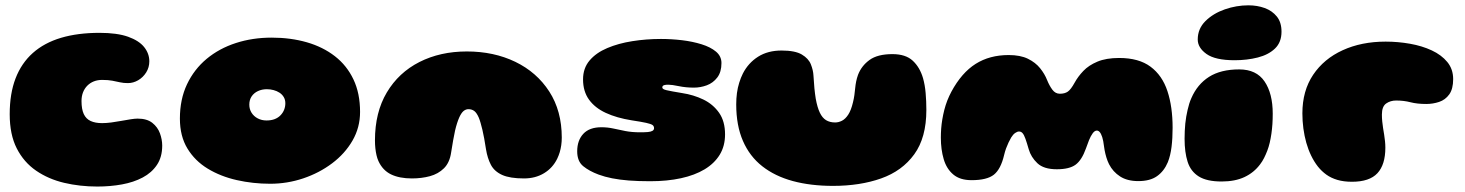

<svg xmlns="http://www.w3.org/2000/svg" viewBox="-20 -660 5510 722"><path d="M346 41.5Q280.5 41.5 221.2 27.5Q162 13.5 115.8 -18.2Q69.5 -50 43 -102Q16.5 -154 16.5 -230.5Q16.5 -308 38.5 -365.2Q60.5 -422.5 103.5 -460.8Q146.5 -499 209.5 -517.8Q272.5 -536.5 354 -536.5Q420.5 -536.5 461.8 -521.8Q503 -507 522.2 -482.8Q541.5 -458.5 541.5 -429.5Q541.5 -406.5 529.8 -387.8Q518 -369 499.5 -358.2Q481 -347.5 461 -347.5Q444.5 -347.5 431.2 -350.5Q418 -353.5 402.5 -356.5Q387 -359.5 364 -359.5Q347 -359.5 333 -354Q319 -348.5 308.5 -338Q298 -327.5 292.2 -312.8Q286.5 -298 286.5 -280Q286.5 -249.5 295 -231.2Q303.5 -213 320.8 -205Q338 -197 364 -197Q380 -197 398.8 -199.5Q417.5 -202 436.5 -205.5Q455.5 -209 471.5 -211.5Q487.5 -214 497.5 -214Q532.5 -214 552.8 -198Q573 -182 581.5 -158.5Q590 -135 590 -112.5Q590 -69.5 570.2 -40Q550.5 -10.5 516.5 7.5Q482.5 25.5 438.5 33.5Q394.5 41.5 346 41.5Z M996 31Q931 31 870.2 17.2Q809.5 3.5 761.2 -25.8Q713 -55 684.8 -101.5Q656.5 -148 656.5 -214Q656.5 -286.5 683.2 -343Q710 -399.5 757.2 -438.8Q804.5 -478 867 -498.2Q929.5 -518.5 1001.5 -518.5Q1073 -518.5 1133.8 -501Q1194.5 -483.5 1239.5 -448.5Q1284.5 -413.5 1309.2 -361.2Q1334 -309 1334 -239Q1334 -180.5 1305.5 -131.2Q1277 -82 1228.8 -45.8Q1180.5 -9.5 1120.2 10.8Q1060 31 996 31ZM982 -207Q1000 -207 1013.2 -212.2Q1026.5 -217.5 1035.2 -226.8Q1044 -236 1048.5 -247.5Q1053 -259 1053 -271.5Q1053 -285 1047 -295Q1041 -305 1031 -311.5Q1021 -318 1008.8 -321.2Q996.5 -324.5 983.5 -324.5Q965 -324.5 950 -317.5Q935 -310.5 926.2 -297.5Q917.5 -284.5 917.5 -266.5Q917.5 -249.5 926 -236Q934.5 -222.5 949.2 -214.8Q964 -207 982 -207Z M1529 11Q1482 11 1450.5 -4.2Q1419 -19.5 1403 -54.5Q1398.5 -64.5 1395.8 -76.5Q1393 -88.5 1391.5 -102.5Q1390 -116.5 1390 -132Q1390 -237.5 1434.5 -312.2Q1479 -387 1557.2 -426.8Q1635.5 -466.5 1735.5 -466.5Q1837 -466.5 1917.8 -427.5Q1998.5 -388.5 2045.5 -315.8Q2092.5 -243 2092.5 -142.5Q2092.5 -127.5 2090.5 -113.8Q2088.5 -100 2084.8 -87.5Q2081 -75 2075.5 -63.5Q2058.5 -28.5 2026 -8.8Q1993.5 11 1950.5 11Q1897.5 11 1868.2 -2.2Q1839 -15.5 1826 -40.2Q1813 -65 1807.5 -99Q1804 -121 1800.8 -139.2Q1797.5 -157.5 1794 -172Q1790.5 -186.5 1787.2 -197.8Q1784 -209 1780.5 -217.5Q1772.5 -236 1763.2 -242.8Q1754 -249.5 1741.5 -249.5Q1732 -249.5 1723.5 -242.8Q1715 -236 1707 -218.5Q1703 -209.5 1699 -197.2Q1695 -185 1691.2 -168.8Q1687.5 -152.5 1684 -132.2Q1680.5 -112 1676.5 -87Q1671 -48.5 1649.5 -27.2Q1628 -6 1596.8 2.5Q1565.5 11 1529 11Z M2425 21.5Q2380 21.5 2344.8 18.8Q2309.5 16 2281.8 10.5Q2254 5 2231 -3.5Q2196 -16.5 2173.2 -35Q2150.5 -53.5 2150.5 -91Q2150.5 -132 2173.5 -156.8Q2196.5 -181.5 2241.5 -181.5Q2264.5 -181.5 2286 -176.8Q2307.5 -172 2332 -167.2Q2356.5 -162.5 2387.5 -162.5Q2404.5 -162.5 2416 -163.5Q2427.5 -164.5 2433.5 -168Q2439.5 -171.5 2439.5 -178Q2439.5 -185.5 2433.8 -189.8Q2428 -194 2410 -198Q2392 -202 2355.5 -207.5Q2299 -216.5 2258 -235.5Q2217 -254.5 2194.8 -285.5Q2172.5 -316.5 2172.5 -361.5Q2172.5 -403.5 2197 -432.5Q2221.5 -461.5 2263.5 -479.2Q2305.5 -497 2357.8 -505.2Q2410 -513.5 2465.5 -513.5Q2504.5 -513.5 2544.5 -508.8Q2584.5 -504 2618.2 -493.5Q2652 -483 2672.5 -465.8Q2693 -448.5 2693 -423Q2693 -389 2677.2 -368.5Q2661.5 -348 2637.8 -339.2Q2614 -330.5 2589.5 -330.5Q2559 -330.5 2532.8 -336Q2506.5 -341.5 2493.5 -341.5Q2485.5 -341.5 2480.2 -340.5Q2475 -339.5 2472.8 -337.2Q2470.5 -335 2470.5 -331Q2470.5 -324.5 2486.5 -320.8Q2502.5 -317 2545 -310Q2588 -303.5 2624.8 -285.8Q2661.5 -268 2684 -236Q2706.5 -204 2706.5 -154.5Q2706.5 -111 2686.5 -78.2Q2666.5 -45.5 2629.5 -23.2Q2592.5 -1 2540.8 10.2Q2489 21.5 2425 21.5Z M3112.5 39Q3028.5 39 2961.2 20.8Q2894 2.5 2846.5 -34.8Q2799 -72 2773.8 -130Q2748.5 -188 2748.5 -267.5Q2748.5 -289.5 2751.2 -310Q2754 -330.5 2759.8 -349Q2765.5 -367.5 2773.5 -383.5Q2794 -423.5 2830.8 -446.8Q2867.5 -470 2919 -470Q2970 -470 2995.2 -455Q3020.5 -440 3029.2 -418Q3038 -396 3039 -375.5Q3040 -362.5 3040.8 -350.8Q3041.5 -339 3042.5 -328.2Q3043.5 -317.5 3044.8 -307.8Q3046 -298 3047.5 -289Q3053.5 -256 3062.8 -236.5Q3072 -217 3086.2 -208.2Q3100.5 -199.5 3120.5 -199.5Q3133.5 -199.5 3146.2 -206Q3159 -212.5 3169.8 -229Q3180.5 -245.5 3187.5 -275Q3191 -289 3192.8 -302.2Q3194.5 -315.5 3195.8 -328.2Q3197 -341 3199.5 -353.5Q3202 -366 3206.5 -378.5Q3219.5 -412.5 3249.8 -434.5Q3280 -456.5 3336 -456.5Q3385.5 -456.5 3412.2 -431.8Q3439 -407 3451 -366Q3454.5 -353.5 3457 -339.5Q3459.5 -325.5 3460.8 -310.2Q3462 -295 3462.8 -279Q3463.5 -263 3463.5 -246.5Q3463.5 -142.5 3418 -79.8Q3372.5 -17 3293.2 11Q3214 39 3112.5 39Z M3633.5 17.5Q3590 17.5 3564.8 -3.8Q3539.5 -25 3528.8 -61.2Q3518 -97.5 3518 -142.5Q3518 -158.5 3519.2 -176Q3520.5 -193.5 3523.5 -211.2Q3526.5 -229 3531 -246.8Q3535.5 -264.5 3542.2 -281.8Q3549 -299 3557.5 -315Q3596 -386.5 3648.8 -419.8Q3701.5 -453 3773 -453Q3817 -453 3845.5 -439Q3874 -425 3891.2 -403.5Q3908.5 -382 3917.5 -359Q3926 -338 3937.2 -322.8Q3948.5 -307.5 3965.5 -307.5Q3984 -307.5 3995.5 -315.5Q4007 -323.5 4021 -349Q4033.5 -372 4053.8 -393.2Q4074 -414.5 4106.8 -428.2Q4139.5 -442 4188.5 -442Q4262.5 -442 4306.5 -409.2Q4350.5 -376.5 4370 -317.5Q4389.5 -258.5 4389.5 -179.5Q4389.5 -160 4388.5 -142Q4387.5 -124 4385.5 -107.8Q4383.5 -91.5 4380 -77Q4376.5 -62.5 4371.5 -50Q4357.5 -16.5 4331.2 2.2Q4305 21 4260.5 21Q4219 21 4192 3.5Q4165 -14 4150.5 -42.5Q4147.5 -48.5 4145 -54.8Q4142.5 -61 4140.5 -67.8Q4138.5 -74.5 4136.8 -81.2Q4135 -88 4133.8 -95.2Q4132.5 -102.5 4131.5 -110Q4129 -131.5 4124.8 -144.5Q4120.5 -157.5 4115.5 -163.2Q4110.5 -169 4104.5 -169Q4096.5 -169 4089 -158.8Q4081.5 -148.5 4075.2 -133Q4069 -117.5 4063.5 -101.5Q4048 -58 4024.8 -40.8Q4001.5 -23.5 3954 -23.5Q3905 -23.5 3881 -46.2Q3857 -69 3848.5 -98.5Q3841.5 -123 3836.2 -137.8Q3831 -152.5 3825.5 -159Q3820 -165.5 3812 -165.5Q3805.5 -165.5 3797.5 -160Q3789.5 -154.5 3782.5 -143Q3777.5 -134.5 3772.5 -124Q3767.5 -113.5 3763.2 -101.8Q3759 -90 3756 -77.5Q3743.5 -24 3717.5 -3.2Q3691.5 17.5 3633.5 17.5Z M4574 22.5Q4518 22.5 4487.8 3.5Q4457.5 -15.5 4446 -51.5Q4434.5 -87.5 4434.5 -138Q4434.5 -153 4435.2 -167.5Q4436 -182 4437.2 -195.5Q4438.5 -209 4440.8 -221.8Q4443 -234.5 4445.8 -246.5Q4448.5 -258.5 4452 -269.8Q4455.5 -281 4460 -291Q4482.5 -343 4526.5 -371Q4570.5 -399 4640 -399Q4704.5 -399 4735.2 -353.8Q4766 -308.5 4766 -232.5Q4766 -212.5 4764.8 -193.5Q4763.5 -174.5 4761 -157.2Q4758.5 -140 4754.8 -123.8Q4751 -107.5 4745.5 -93.2Q4740 -79 4733.5 -66Q4727 -53 4718.5 -42Q4695.5 -11 4659.8 5.8Q4624 22.5 4574 22.5ZM4622.5 -433.5Q4550 -433.5 4517 -457Q4484 -480.5 4484 -511.5Q4484 -552 4513 -580.8Q4542 -609.5 4585.8 -624.8Q4629.5 -640 4674.5 -640Q4707.5 -640 4735.8 -629.8Q4764 -619.5 4781.5 -597.8Q4799 -576 4799 -541Q4799 -501 4774.5 -477.5Q4750 -454 4709.8 -443.8Q4669.5 -433.5 4622.5 -433.5Z M5064 23.5Q5033 23.5 5009.2 16.5Q4985.5 9.5 4967.8 -3.2Q4950 -16 4936 -33.5Q4921.5 -52 4910.5 -74.8Q4899.5 -97.5 4892.2 -123.2Q4885 -149 4881.2 -177Q4877.5 -205 4877.5 -233.5Q4877.5 -318.5 4918 -378.8Q4958.5 -439 5029.2 -471.2Q5100 -503.5 5190.5 -503.5Q5237 -503.5 5282.2 -495.5Q5327.5 -487.5 5364 -470.5Q5400.5 -453.5 5422.5 -426.8Q5444.5 -400 5444.5 -362.5Q5444.5 -325.5 5429.8 -305Q5415 -284.5 5391.8 -276.8Q5368.5 -269 5343.5 -269Q5309 -269 5284 -275.5Q5259 -282 5230 -282Q5208.5 -282 5192.5 -270.8Q5176.5 -259.5 5176.5 -229Q5176.5 -216 5177.8 -203.2Q5179 -190.5 5181 -178.2Q5183 -166 5185 -153.5Q5187 -141 5188.2 -129Q5189.5 -117 5189.5 -104.5Q5189.5 -41 5159.8 -8.8Q5130 23.5 5064 23.5Z"/></svg>

Font: Gluten Black
Style: Regular
Weight: 900
Designer: Tyler Finck
Foundry: Etcetera Type Company
Version: Version 1.300